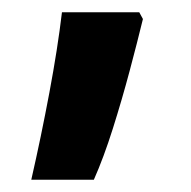

<svg xmlns="http://www.w3.org/2000/svg" viewBox="-20 -157 312 313"><path d="M213 -126Q204 -89 191.5 -42Q179 5 164 52.5Q149 100 133 136H31Q47 66 60.5 -6Q74 -78 81 -137H207Z"/></svg>

Font: Noto Sans Thai Looped UI Condensed
Style: Bold
Weight: 700
Width: 3
Designer: Cadson Demak Team
Foundry: Cadson Demak Co., Ltd.
Version: Version 1.000